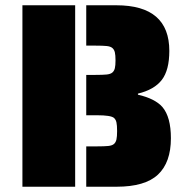

<svg xmlns="http://www.w3.org/2000/svg" viewBox="-20 -708 710 728"><path d="M65 -688H265V0H65ZM307 -153H348Q376 -153 390.5 -154.5Q405 -156 412 -162Q419 -168 421.5 -179Q424 -190 424 -211Q424 -233 421.5 -244Q419 -255 412 -261Q400 -271 348 -271H307V-424H342Q370 -424 384.5 -425.5Q399 -427 406 -433Q413 -439 415.5 -449.5Q418 -460 418 -479Q418 -499 415.5 -509.5Q413 -520 406 -526Q399 -532 384.5 -533.5Q370 -535 342 -535H307V-688H421Q622 -688 622 -515Q622 -442 593.5 -405Q565 -368 503 -353V-349Q568 -334 596 -302Q628 -264 628 -184Q628 -92 579 -46Q530 0 422 0H307Z"/></svg>

Font: Saira Stencil
Style: Regular
Weight: 400
Designer: Hector Gatti with collaboration of the Omnibus-Type team
Foundry: Omnibus-Type
Version: Version 1.003